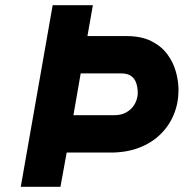

<svg xmlns="http://www.w3.org/2000/svg" viewBox="-20 -720 708 740"><path d="M60 0 183 -700H338L317 -581H467Q524.5 -581 563.2 -561.5Q602 -542 625 -510.8Q648 -479.5 658 -443.2Q668 -407 668 -373Q668 -323 650.2 -279.5Q632.5 -236 598.8 -202.8Q565 -169.5 516.5 -150.8Q468 -132 406 -132H237L213 0ZM263 -276H420Q445 -276 462.5 -284.8Q480 -293.5 490.8 -306.8Q501.5 -320 506.2 -334.5Q511 -349 511 -360Q511 -382.5 505 -400Q499 -417.5 485.2 -427.2Q471.5 -437 448 -437H291Z"/></svg>

Font: Overpass Black
Style: Italic
Weight: 900
Italic angle: -10°
Designer: Delve Withrington, Dave Bailey, Thomas Jockin
Foundry: Delve Fonts LLC
Version: Version 4.000